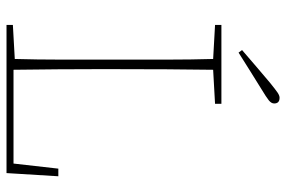

<svg xmlns="http://www.w3.org/2000/svg" viewBox="-168 -732 899 604"><g transform="rotate(90 282.0 -429.5)"><path d="M137 -741Q164 -764 190.5 -787Q217 -810 240 -829Q261 -846 270.5 -852.5Q280 -859 287 -859Q305 -859 305 -842Q305 -833 295 -825Q285 -817 260 -802Q232 -785 203 -766.5Q174 -748 145 -730ZM58 -656V-676H306V-656L199 -650Q198 -580 197.5 -503.5Q197 -427 197 -329V-289Q197 -231 197.5 -162Q198 -93 199 -22H494L510 -163H534L524 0H58V-20L165 -26Q167 -97 167 -168Q167 -239 167 -310V-367Q167 -438 167 -509Q167 -580 165 -650Z"/></g></svg>

Font: Source Serif 4 ExtraLight
Style: Regular
Weight: 200
Designer: Frank Grießhammer
Foundry: Adobe
Version: Version 4.005;hotconv 1.1.0;makeotfexe 2.6.0